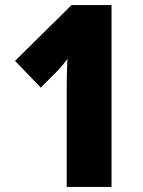

<svg xmlns="http://www.w3.org/2000/svg" viewBox="-20 -734 562 754"><path d="M418 0H242V-369Q242 -398 242.5 -434.5Q243 -471 245 -503Q227 -478 207 -457L140 -390L39 -495L261 -714H418Z"/></svg>

Font: Noto Sans Myanmar Condensed Black
Style: Regular
Weight: 900
Width: 3
Designer: Monotype Design Team
Foundry: Monotype Imaging Inc.
Version: Version 2.107; ttfautohint (v1.8.4.7-5d5b)